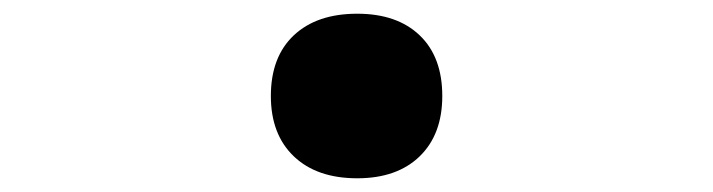

<svg xmlns="http://www.w3.org/2000/svg" viewBox="-20 -500 1040 280"><path d="M501 -240Q442 -240 408.5 -272Q375 -304 375 -360Q375 -417 408.5 -448.5Q442 -480 501 -480Q559 -480 592 -448.5Q625 -417 625 -360Q625 -304 592 -272Q559 -240 501 -240Z"/></svg>

Font: M PLUS 2 ExtraBold
Style: Regular
Weight: 800
Version: Version 1.001